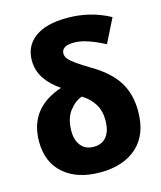

<svg xmlns="http://www.w3.org/2000/svg" viewBox="-115 -851 794 945"><g transform="rotate(-15 281.5 -378.5)"><path d="M279 10Q163 10 94.5 -49Q26 -108 26 -214Q26 -385 199 -442Q150 -475 122.5 -516.5Q95 -558 95 -609Q95 -683 152 -725Q209 -767 316 -767Q377 -767 430.5 -753.5Q484 -740 534 -713L473 -591Q429 -614 390 -627.5Q351 -641 318 -641Q284 -641 269 -630.5Q254 -620 254 -602Q254 -587 264.5 -574Q275 -561 299.5 -543.5Q324 -526 369 -499Q456 -448 496 -385Q536 -322 536 -233Q536 -115 467 -52.5Q398 10 279 10ZM280 -120Q323 -120 346 -149Q369 -178 369 -233Q369 -280 347.5 -315Q326 -350 287 -374Q253 -364 223 -325.5Q193 -287 193 -223Q193 -176 216 -148Q239 -120 280 -120Z"/></g></svg>

Font: Noto Sans Mono SemiCondensed Black
Style: Regular
Weight: 900
Width: 4
Designer: Monotype Design Team
Foundry: Monotype Imaging Inc.
Version: Version 2.014; ttfautohint (v1.8.4.7-5d5b)